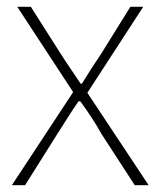

<svg xmlns="http://www.w3.org/2000/svg" viewBox="-20 -547 474 567"><path d="M15 0 196 -275 31 -527H71L160 -387Q174 -365 188.5 -344Q203 -323 218 -300H222Q236 -323 249.5 -344Q263 -365 278 -387L365 -527H403L238 -273L419 0H378L280 -151Q266 -176 250 -200.5Q234 -225 217 -248H212Q196 -225 180.5 -200.5Q165 -176 149 -151L54 0Z"/></svg>

Font: Noto Sans KR Thin Thin
Style: Regular
Weight: 250
Version: Version 2.004-H2;hotconv 1.0.118;makeotfexe 2.5.65603